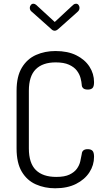

<svg xmlns="http://www.w3.org/2000/svg" viewBox="-20 -1005 565 1031"><path d="M276 6Q220 6 172.5 -15Q125 -36 97 -83Q69 -130 69 -208V-518Q69 -595 97.5 -642Q126 -689 173.5 -710Q221 -731 278 -731Q344 -731 390 -708Q436 -685 460.5 -647Q485 -609 485 -564Q485 -540 476.5 -532Q468 -524 452 -524Q434 -524 426.5 -531.5Q419 -539 419 -549Q418 -565 412.5 -586Q407 -607 392.5 -626Q378 -645 350.5 -657.5Q323 -670 279 -670Q209 -670 172 -633Q135 -596 135 -518V-208Q135 -129 172.5 -92Q210 -55 282 -55Q327 -55 353 -67.5Q379 -80 392.5 -98.5Q406 -117 411 -138.5Q416 -160 419 -178Q420 -191 428 -197.5Q436 -204 451 -204Q468 -204 476.5 -195.5Q485 -187 485 -163Q485 -118 460 -79.5Q435 -41 388.5 -17.5Q342 6 276 6ZM274 -840Q263 -840 254 -850L153 -940Q146 -945 143 -950.5Q140 -956 140 -963Q140 -971 145.5 -978Q151 -985 159 -985Q167 -985 174 -979L274 -887L373 -979Q380 -985 388 -985Q397 -985 402 -978Q407 -971 407 -963Q407 -956 404 -950.5Q401 -945 395 -940L294 -850Q283 -840 274 -840Z"/></svg>

Font: Dosis
Style: Regular
Weight: 400
Designer: EdgarTolentino, PabloImpallari, IginoMarini
Foundry: EdgarTolentino, PabloImpallari, IginoMarini
Version: Version 3.001; ttfautohint (v1.8.2)